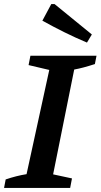

<svg xmlns="http://www.w3.org/2000/svg" viewBox="-41 -927 496 947"><path d="M-21 0 -13 -42Q40 -60 90 -68L202 -582L100 -606L109 -652H435L427 -611Q396 -601 371.5 -594.5Q347 -588 325 -584L221 -67L314 -47L305 0ZM388 -717Q331 -741 276.5 -768Q222 -795 168 -825L212 -907H228L412 -757Z"/></svg>

Font: Piazzolla SemiBold
Style: Italic
Weight: 600
Italic angle: -11.3°
Designer: Juan Pablo del Peral
Foundry: Huerta Tipografica
Version: Version 1.330